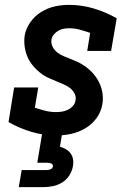

<svg xmlns="http://www.w3.org/2000/svg" viewBox="-20 -548 540 788"><path d="M212 8Q158 8 108.5 -7Q59 -22 15 -47L38 -189H137L123 -106Q144 -99 165.5 -93.5Q187 -88 210 -88Q223 -88 235 -90Q247 -92 258.5 -97.5Q270 -103 279 -113Q288 -123 290 -136Q293 -152 285 -166Q277 -180 265 -188.5Q253 -197 238.5 -203Q224 -209 210 -215Q196 -221 182 -227Q168 -233 155.5 -241.5Q143 -250 132 -260.5Q121 -271 111.5 -283Q102 -295 95.5 -308.5Q89 -322 85 -337.5Q81 -353 80 -368.5Q79 -384 81 -401Q86 -430 104 -456Q122 -482 148.5 -498.5Q175 -515 204 -521.5Q233 -528 263 -528Q316 -528 365.5 -513Q415 -498 459 -473L436 -339H338L350 -413Q330 -420 308.5 -426Q287 -432 264 -432Q252 -432 241 -430Q230 -428 219.5 -422Q209 -416 201 -406.5Q193 -397 191 -385Q189 -369 196.5 -355Q204 -341 216 -332Q228 -323 242.5 -317Q257 -311 271 -305.5Q285 -300 299 -293.5Q313 -287 325.5 -278.5Q338 -270 349.5 -259.5Q361 -249 370 -237Q379 -225 386 -211.5Q393 -198 397 -183Q401 -168 402 -152Q403 -136 400 -120Q395 -89 376 -63Q357 -37 329.5 -21Q302 -5 271.5 1.5Q241 8 212 8ZM57 220 69 150H169Q173 150 177.5 149.5Q182 149 186 147.5Q190 146 193.5 142.5Q197 139 197 135Q198 131 195.5 127.5Q193 124 189.5 122.5Q186 121 182 120.5Q178 120 174 120H133L153 0H235L226 54Q239 58 250.5 64.5Q262 71 270 82Q278 93 280 107Q282 121 279 135Q276 154 264.5 172Q253 190 235 201Q217 212 197 216Q177 220 157 220Z"/></svg>

Font: Iosevka Gothic
Style: Bold Italic
Weight: 700
Italic angle: -9°
Monospace: yes
Designer: Belleve Invis
Foundry: Belleve Invis
Version: Version 15.5.1; ttfautohint (v1.8.4)